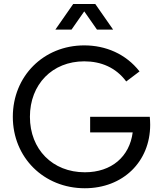

<svg xmlns="http://www.w3.org/2000/svg" viewBox="-20 -954 838 987"><path d="M416 13.7C612.3 13.7 752 -123 752 -312.5C752 -328.1 751 -341.8 750 -353.5H443.4V-273.4H662.1C646 -148.9 553.7 -68.4 416 -68.4C250 -68.4 133.8 -186.5 133.8 -353.5C133.8 -520.5 249 -638.7 413.1 -638.7C500 -638.7 576.2 -606.4 628.9 -535.2L697.3 -586.9C627 -676.8 523.4 -720.7 413.1 -720.7C204.1 -720.7 45.9 -562.5 45.9 -353.5C45.9 -144.5 205.1 13.7 416 13.7ZM264.6 -801.8H347.7L413.1 -895.5L478.5 -801.8H561.5L469.7 -933.6H356.4Z"/></svg>

Font: Wanted Sans
Style: Regular
Weight: 400
Designer: Original Design by Kil Hyung-jin and Kang Hanbin, Wanted Lab, Inc; Hangeul from Source Han Sans by Jang Soo-young and Ka
Foundry: Wanted Lab, Inc.
Version: Version 1.001;Glyphs 3.2 (3227)